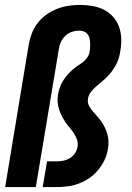

<svg xmlns="http://www.w3.org/2000/svg" viewBox="-20 -763 540 783"><path d="M1 0 97 -580Q101 -603 109.5 -626Q118 -649 133.5 -669Q149 -689 169.5 -703.5Q190 -718 213 -727Q236 -736 259.5 -739.5Q283 -743 306 -743H307Q332 -743 357.5 -738.5Q383 -734 404.5 -723Q426 -712 442 -693.5Q458 -675 466 -652Q474 -629 474.5 -603Q475 -577 470 -551Q468 -537 463.5 -523.5Q459 -510 452 -497Q445 -484 436 -472Q427 -460 416.5 -449.5Q406 -439 394 -429Q382 -419 371 -409.5Q360 -400 350.5 -387.5Q341 -375 339 -361Q336 -346 342.5 -333Q349 -320 358 -309.5Q367 -299 376.5 -288.5Q386 -278 394 -266.5Q402 -255 408 -242Q414 -229 418 -215Q422 -201 422.5 -186Q423 -171 420 -156Q417 -133 406.5 -111Q396 -89 380.5 -70Q365 -51 344.5 -37Q324 -23 301.5 -14.5Q279 -6 255.5 -3Q232 0 210 0H154L172 -105H210Q223 -105 237 -107.5Q251 -110 264 -117.5Q277 -125 285.5 -137.5Q294 -150 296 -164Q299 -179 294 -193.5Q289 -208 281 -220Q273 -232 263.5 -243Q254 -254 246 -266Q238 -278 231.5 -291Q225 -304 220.5 -318.5Q216 -333 215 -348Q214 -363 217 -379Q219 -392 223.5 -405Q228 -418 235 -430Q242 -442 251 -453Q260 -464 270 -473.5Q280 -483 291.5 -491Q303 -499 314.5 -507Q326 -515 334.5 -526.5Q343 -538 345 -551Q347 -561 347.5 -571Q348 -581 347.5 -590.5Q347 -600 344.5 -609Q342 -618 336 -625Q330 -632 321.5 -635Q313 -638 303 -638Q288 -638 273 -633Q258 -628 246.5 -617Q235 -606 228.5 -592Q222 -578 220 -563L126 0Z"/></svg>

Font: Iosevka SS04 Extrabold Oblique
Style: Regular
Weight: 800
Italic angle: -9°
Monospace: yes
Designer: Belleve Invis
Foundry: Belleve Invis
Version: Version 19.0.0; ttfautohint (v1.8.4)